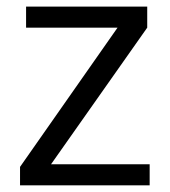

<svg xmlns="http://www.w3.org/2000/svg" viewBox="-20 -555 508 575"><path d="M428.2 0H40V-55.2L332 -472.2H58.1V-535.2H420.9V-472.2L132.8 -63H428.2Z"/></svg>

Font: f3_58770 
Style: Regular
Weight: 400
Foundry: Ascender Corporation
Version: Version 1.10